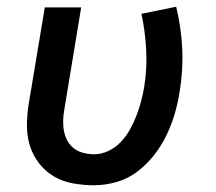

<svg xmlns="http://www.w3.org/2000/svg" viewBox="-20 -542 640 570"><path d="M259 8Q228 8 197 2.5Q166 -3 140.5 -18Q115 -33 96.5 -56.5Q78 -80 69 -108.5Q60 -137 60 -168.5Q60 -200 65 -232L113 -520H221L171 -217Q168 -201 167.5 -184.5Q167 -168 170 -152.5Q173 -137 180.5 -123.5Q188 -110 200 -101Q212 -92 228 -88Q244 -84 260 -84Q281 -84 302 -94Q323 -104 339 -121Q355 -138 366 -158Q377 -178 385 -198.5Q393 -219 398.5 -240Q404 -261 408 -283Q417 -339 414 -394Q411 -449 400 -501L503 -522Q518 -461 521 -397Q524 -333 513 -268Q508 -236 498.5 -203.5Q489 -171 474 -140Q459 -109 437 -81Q415 -53 387 -32Q359 -11 325.5 -1.5Q292 8 259 8Z"/></svg>

Font: Iosevka Semibold Extended
Style: Italic
Weight: 600
Width: 7
Italic angle: -9°
Monospace: yes
Designer: Belleve Invis
Foundry: Belleve Invis
Version: Version 32.5.0; ttfautohint (v1.8.4)